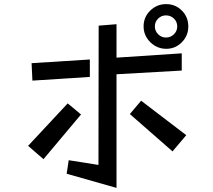

<svg xmlns="http://www.w3.org/2000/svg" viewBox="-20 -866 1040 936"><path d="M790 -628Q760 -628 735 -643Q710 -658 695 -682.5Q680 -707 680 -737Q680 -783 712.5 -814.5Q745 -846 790 -846Q835 -846 866.5 -814.5Q898 -783 898 -737Q898 -692 866.5 -660Q835 -628 790 -628ZM844 -737Q844 -760 828 -775.5Q812 -791 789 -791Q767 -791 751 -775.5Q735 -760 735 -737Q735 -715 751 -699Q767 -683 789 -683Q812 -683 828 -699Q844 -715 844 -737ZM315 -85 460 -62 461 -741 548 -748V-585L866 -606V-522L548 -504V50L305 -19ZM134 -558 418 -576V-491L138 -473ZM668 -375 888 -207 821 -128 613 -310ZM310 -362 375 -308 192 -90 117 -155Z"/></svg>

Font: Moralerspace Krypton JPDOC
Style: Regular
Weight: 400
Version: v0.0.6; ttfautohint (v1.8.4.7-5d5b-dirty) -l 6 -r 45 -G 200 